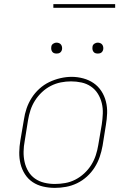

<svg xmlns="http://www.w3.org/2000/svg" viewBox="-20 -904 640 932"><path d="M246 8Q217 8 189 1.5Q161 -5 138.5 -20Q116 -35 101 -58.5Q86 -82 79.5 -109Q73 -136 73.5 -165Q74 -194 79 -223L96 -323Q100 -351 109 -377.5Q118 -404 133.5 -428.5Q149 -453 171 -473Q193 -493 219 -505.5Q245 -518 273 -524.5Q301 -531 328 -531Q356 -531 384 -523.5Q412 -516 434.5 -500.5Q457 -485 472 -462Q487 -439 494 -411.5Q501 -384 500 -355Q499 -326 494 -297L478 -197Q473 -169 464 -142.5Q455 -116 439.5 -91.5Q424 -67 402 -47Q380 -27 354 -14.5Q328 -2 300.5 3Q273 8 246 8ZM246 -11Q271 -11 296.5 -15.5Q322 -20 345.5 -32Q369 -44 389 -62.5Q409 -81 423 -103.5Q437 -126 445 -150.5Q453 -175 457 -200L474 -300Q478 -326 479 -352.5Q480 -379 474 -403.5Q468 -428 455 -449Q442 -470 421.5 -484Q401 -498 376 -503.5Q351 -509 325 -509Q300 -509 275 -504Q250 -499 226.5 -487Q203 -475 183.5 -456.5Q164 -438 150 -416Q136 -394 128 -369.5Q120 -345 116 -320L100 -220Q95 -194 94.5 -168Q94 -142 99.5 -117.5Q105 -93 117.5 -72Q130 -51 150 -37Q170 -23 195 -17Q220 -11 246 -11ZM455 -644Q448 -644 442.5 -646Q437 -648 433.5 -653Q430 -658 429 -664Q428 -670 429 -676Q429 -681 431.5 -685Q434 -689 437.5 -691.5Q441 -694 445.5 -695.5Q450 -697 455 -697Q461 -697 467 -694.5Q473 -692 476.5 -687Q480 -682 481 -676Q482 -670 481 -664Q480 -659 477.5 -655Q475 -651 471.5 -648.5Q468 -646 463.5 -645Q459 -644 455 -644ZM255 -644Q248 -644 242.5 -646Q237 -648 233.5 -653Q230 -658 229 -664Q228 -670 229 -676Q229 -681 231.5 -685Q234 -689 237.5 -691.5Q241 -694 245.5 -695.5Q250 -697 255 -697Q261 -697 267 -694.5Q273 -692 276.5 -687Q280 -682 281 -676Q282 -670 281 -664Q280 -659 277.5 -655Q275 -651 271.5 -648.5Q268 -646 263.5 -645Q259 -644 255 -644ZM239 -866V-884H539V-866Z"/></svg>

Font: Iosevka Etoile Thin Oblique
Style: Regular
Weight: 100
Italic angle: -9°
Designer: Belleve Invis
Foundry: Belleve Invis
Version: Version 15.5.2; ttfautohint (v1.8.4)